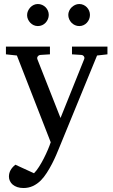

<svg xmlns="http://www.w3.org/2000/svg" viewBox="-20 -716 570 965"><path d="M467.8 -437 275.9 30.8Q271 43 262.2 63.5Q253.4 84 241.5 107.2Q229.5 130.4 215.1 152.8Q200.7 175.3 185.1 190.9Q167 209 145.3 219Q123.5 229 98.1 229Q80.6 229 66.9 224.4Q53.2 219.7 43.9 211.9Q34.7 204.1 29.8 193.6Q24.9 183.1 24.9 171.9Q24.9 154.8 32.5 140.4Q40 126 57.1 111.8L150.9 154.8Q163.1 142.6 175.8 122.8Q188.5 103 199.7 81.1Q210.9 59.1 220.2 37.4Q229.5 15.6 234.9 -1L64.9 -437L9.8 -442.9V-481.9H231V-442.9L183.1 -439.9Q174.8 -439 169.9 -432.6Q165 -426.3 168 -418L284.2 -123L402.8 -418Q406.2 -425.8 401.9 -432.4Q397.5 -439 389.2 -439.9L341.8 -442.9V-481.9H520V-442.9ZM225.1 -641.1Q225.1 -629.9 220.7 -619.6Q216.3 -609.4 209 -601.6Q201.7 -593.8 191.7 -589.4Q181.6 -585 170.4 -585Q159.2 -585 149.4 -589.4Q139.6 -593.8 132.3 -601.6Q125 -609.4 120.6 -619.1Q116.2 -628.9 116.2 -640.1Q116.2 -650.9 120.6 -660.9Q125 -670.9 132.3 -678.7Q139.6 -686.5 149.4 -691.2Q159.2 -695.8 170.4 -695.8Q181.6 -695.8 191.7 -691.4Q201.7 -687 209 -679.7Q216.3 -672.4 220.7 -662.4Q225.1 -652.3 225.1 -641.1ZM432.1 -641.1Q432.1 -629.9 428 -619.6Q423.8 -609.4 416.5 -601.6Q409.2 -593.8 399.4 -589.4Q389.6 -585 378.4 -585Q367.2 -585 357.2 -589.4Q347.2 -593.8 339.6 -601.6Q332 -609.4 327.6 -619.6Q323.2 -629.9 323.2 -641.1Q323.2 -651.4 327.6 -661.4Q332 -671.4 339.8 -679Q347.7 -686.5 357.4 -691.2Q367.2 -695.8 378.4 -695.8Q389.6 -695.8 399.4 -691.4Q409.2 -687 416.5 -679.4Q423.8 -671.9 428 -661.9Q432.1 -651.9 432.1 -641.1Z"/></svg>

Font: BabelStone Ogham Pictish
Style: Italic
Weight: 400
Italic angle: -30°
Designer: Andrew West
Foundry: BabelStone
Version: Version 1.02 March 14, 2022